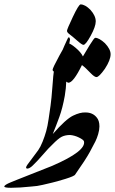

<svg xmlns="http://www.w3.org/2000/svg" viewBox="-20 -869 533 890"><path d="M328.6 -60.1Q325.2 -52.7 283.4 -39.8Q241.7 -26.9 221.9 -22.5Q202.1 -18.1 177.5 -12Q152.8 -5.9 126 -4.4Q71.8 1.5 31.2 1.5Q0 1.5 0 -4.4Q0 -11.7 29.8 -23.9Q43 -29.8 58.6 -35.6L221.7 -100.1Q301.8 -134.8 338.4 -163.3Q375 -191.9 369.1 -214.4Q366.2 -221.7 345.7 -231.7Q325.2 -241.7 304.7 -243.2Q283.2 -243.2 266.8 -235.4Q250.5 -227.5 221.7 -197.8Q207 -184.6 178.5 -151.6Q149.9 -118.7 131.3 -101.3Q112.8 -84 103 -88.4Q97.2 -91.3 107.4 -106Q131.8 -139.2 157.2 -172.9Q167.5 -187.5 177.5 -212.4Q187.5 -237.3 194.1 -261Q200.7 -284.7 205.3 -316.9Q210 -349.1 214.4 -379.9Q218.8 -410.6 223.1 -469.2Q227.5 -527.8 229 -533.7Q263.7 -627 293.5 -689.9Q300.3 -703.6 304.7 -687Q294.9 -632.8 293.5 -613.8Q289.1 -539.6 287.6 -498.5Q286.1 -457.5 280.3 -424.8Q270 -367.7 255.1 -326.9Q240.2 -286.1 224.6 -247.6Q284.7 -316.4 318.4 -332.8Q352.1 -349.1 376.5 -347.7Q409.2 -347.7 427.7 -325.2Q440.9 -310.5 440.9 -283.2Q440.9 -267.1 435.1 -247.3Q429.2 -227.5 422.1 -213.4Q415 -199.2 396.5 -164.8Q377.9 -130.4 328.6 -60.1ZM223.6 -544.4Q223.6 -553.2 254.9 -610.6Q286.1 -668 293.5 -668.9Q305.2 -668.9 330.3 -647.7Q355.5 -626.5 364.3 -607.4Q380.4 -633.8 395 -658.7Q416.5 -693.8 421.4 -693.8Q439 -693.8 466.3 -668.9Q492.7 -641.1 492.7 -617.7Q492.7 -590.8 466.3 -550.3Q439 -511.7 427.2 -511.7Q418 -511.7 400.4 -529.8Q376 -555.7 359.9 -567.4Q319.8 -485.4 296.9 -485.4Q292 -485.4 257.8 -512.5Q223.6 -539.6 223.6 -544.4ZM290.5 -726.1Q290.5 -733.4 317.6 -790.5Q344.7 -847.7 353.5 -848.6Q374 -848.6 398.9 -823.7Q423.8 -795.9 423.8 -770Q423.8 -746.1 400.6 -703.6Q377.4 -661.1 366.7 -661.1Q359.9 -661.1 337.2 -681.2Q314.5 -701.2 302.5 -710Q290.5 -718.8 290.5 -726.1Z"/></svg>

Font: IranNastaliq
Style: Regular
Weight: 400
Designer: Hossein Zahedi
Version: Version 1.5